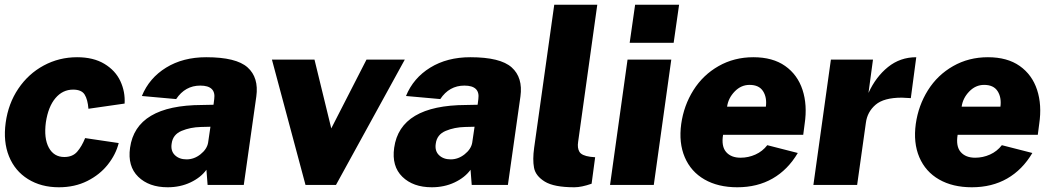

<svg xmlns="http://www.w3.org/2000/svg" viewBox="-20 -782 4449 812"><path d="M507 -344 354 -322Q351 -361 338 -382Q325 -403 289 -403Q245 -403 214.5 -367Q184 -331 174 -265Q165 -197 186.5 -157.5Q208 -118 252 -118Q287 -118 306.5 -140.5Q326 -163 340 -198L482 -177Q470 -129 436 -86Q402 -43 349 -16.5Q296 10 229 10Q154 10 98.5 -24.5Q43 -59 18 -121Q-7 -183 4 -263Q15 -344 57.5 -407Q100 -470 165 -505Q230 -540 306 -540Q375 -540 421.5 -512Q468 -484 489 -439Q510 -394 507 -344Z M530 -157Q555 -337 834 -338L883 -339L886 -363Q894 -420 827 -420Q763 -420 725 -363L580 -376Q611 -452 682.5 -496Q754 -540 852 -540Q979 -540 1027 -497Q1075 -454 1064 -374L1011 0H858L853 -64Q829 -31 785.5 -10.5Q742 10 689 10Q610 10 564.5 -34.5Q519 -79 530 -157ZM860 -178 870 -246 830 -245Q785 -244 748 -228.5Q711 -213 706 -175Q701 -144 719.5 -126Q738 -108 769 -108Q801 -108 828 -129.5Q855 -151 860 -178Z M1401 0H1272L1130 -530H1310L1381 -239L1530 -530H1692Z M1647 -157Q1672 -337 1951 -338L2000 -339L2003 -363Q2011 -420 1944 -420Q1880 -420 1842 -363L1697 -376Q1728 -452 1799.5 -496Q1871 -540 1969 -540Q2096 -540 2144 -497Q2192 -454 2181 -374L2128 0H1975L1970 -64Q1946 -31 1902.5 -10.5Q1859 10 1806 10Q1727 10 1681.5 -34.5Q1636 -79 1647 -157ZM1977 -178 1987 -246 1947 -245Q1902 -244 1865 -228.5Q1828 -213 1823 -175Q1818 -144 1836.5 -126Q1855 -108 1886 -108Q1918 -108 1945 -129.5Q1972 -151 1977 -178Z M2239 -157 2324 -762H2506L2425 -182Q2421 -156 2430.5 -140Q2440 -124 2476 -119L2497 -117L2482 -5Q2439 10 2409 10Q2323 10 2284 -14Q2245 -38 2238.5 -72.5Q2232 -107 2239 -157Z M2829 -601H2643L2666 -762H2852ZM2745 0H2560L2634 -530H2819Z M3112 -115Q3145 -115 3175 -128.5Q3205 -142 3225 -168L3354 -135Q3312 -64 3247.5 -27Q3183 10 3098 10Q3017 10 2959.5 -23Q2902 -56 2876 -117Q2850 -178 2861 -258Q2872 -336 2912.5 -400.5Q2953 -465 3019 -502.5Q3085 -540 3166 -540Q3248 -540 3300.5 -503Q3353 -466 3374 -402Q3395 -338 3383 -258L3377 -212H3038Q3030 -163 3051 -139Q3072 -115 3112 -115ZM3219 -331Q3224 -370 3207 -396.5Q3190 -423 3150 -423Q3114 -423 3087 -395Q3060 -367 3055 -331Z M3494 -530H3672L3653 -389Q3684 -457 3735.5 -498.5Q3787 -540 3855 -540L3832 -367Q3804 -369 3794 -369Q3718 -369 3683 -339Q3648 -309 3642 -263L3605 0H3420Z M4104 -115Q4137 -115 4167 -128.5Q4197 -142 4217 -168L4346 -135Q4304 -64 4239.5 -27Q4175 10 4090 10Q4009 10 3951.5 -23Q3894 -56 3868 -117Q3842 -178 3853 -258Q3864 -336 3904.5 -400.5Q3945 -465 4011 -502.5Q4077 -540 4158 -540Q4240 -540 4292.5 -503Q4345 -466 4366 -402Q4387 -338 4375 -258L4369 -212H4030Q4022 -163 4043 -139Q4064 -115 4104 -115ZM4211 -331Q4216 -370 4199 -396.5Q4182 -423 4142 -423Q4106 -423 4079 -395Q4052 -367 4047 -331Z"/></svg>

Font: Morrison ExtraBold
Style: Regular
Weight: 800
Designer: Pablo Impallari, Rodrigo Fuenzalida (Modified by Dan O. Williams)
Version: Version 0.03;June 6, 2019;FontCreator 11.5.0.2425 64-bit; tt